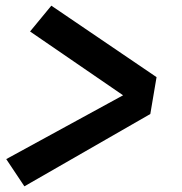

<svg xmlns="http://www.w3.org/2000/svg" viewBox="-20 -677 640 677"><path d="M66 -20 2 -116 414 -341 86 -566 161 -657 532 -405 510 -275Z"/></svg>

Font: Iosevka Aile Extrabold Oblique
Style: Regular
Weight: 800
Italic angle: -9°
Designer: Belleve Invis
Foundry: Belleve Invis
Version: Version 31.1.0; ttfautohint (v1.8.4)